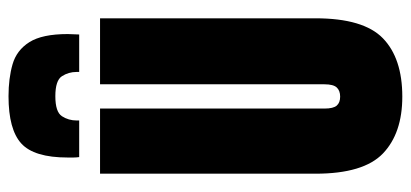

<svg xmlns="http://www.w3.org/2000/svg" viewBox="-277 -678 965 451"><g transform="rotate(-90 205.5 -452.5)"><path d="M23 -194V-700H176V-173Q176 -152 183 -144Q190 -136 204 -136Q218 -136 225.5 -144Q233 -152 233 -173V-700H388V-194Q388 -81 341 -35.5Q294 10 204 10Q118 10 70.5 -35.5Q23 -81 23 -194ZM205 -915Q247 -915 280 -905.5Q313 -896 332 -866Q351 -836 351 -776Q351 -769 350.5 -762.5Q350 -756 350 -749H262V-755Q262 -774 252 -789.5Q242 -805 205 -805Q168 -805 158 -789.5Q148 -774 148 -755V-749H62Q61 -756 61 -762.5Q61 -769 61 -776Q61 -855 94 -885Q127 -915 205 -915Z"/></g></svg>

Font: Georama ExtraCondensed ExtraBold
Style: Regular
Weight: 800
Width: 2
Designer: Jean-Baptiste Levee
Foundry: Production Type
Version: Version 1.000